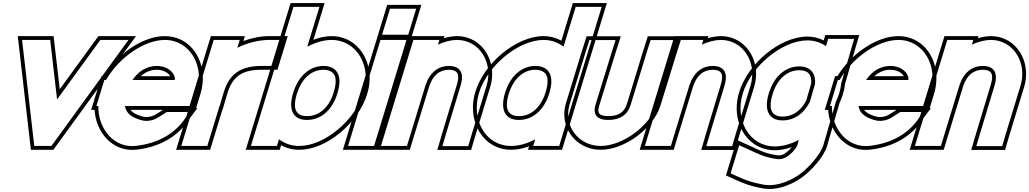

<svg xmlns="http://www.w3.org/2000/svg" viewBox="-20 -889 6727 1255"><path d="M137.9 -510 124 -628H308L314.1 -576L353.1 -239L598.1 -576L636 -628H820L733.9 -510L354 13L316.1 65H204.1L198 13ZM113.1 -507.1 173.2 15.9 181.9 90H328.8L374.3 27.7L754.1 -495.3L869.2 -653H623.3L577.9 -590.7L370.5 -305.5L338.9 -578.9L330.2 -653H95.9Z M845.9 -366H1121.9C1130.5 -394 1093.7 -457 1005 -458C942.3 -458 886 -425.5 845.9 -366ZM622.7 -196H609.9L635.9 -281L661.9 -366H673.1C754.8 -509.5 919.2 -627.2 1057 -628C1222 -628 1320 -458 1265.9 -281L1239.9 -196H1154.9H796.5C804.9 -144.9 845.7 -119.9 901.8 -104H902.8C936.4 -93 978.6 -100 1011.7 -120L1070 -157H1220L1198.1 -128C1137.9 -29 1030.2 45 873.4 64C725.3 83.4 620.2 -47.4 622.7 -196ZM900 -391C930.8 -419 966.4 -433 1004.9 -433C1055.1 -432.4 1082.4 -408.7 1092.7 -391ZM1045.4 -171 998.5 -141.2C970 -124.3 935.6 -119.6 910.6 -127.8L906.8 -129H905.3C868.8 -139.8 845.5 -153.5 832.8 -171ZM1261.8 -182 1289.8 -273.7C1300.7 -309.2 1305.9 -344.6 1305.9 -378.7C1305.9 -526.3 1207.4 -653 1056.9 -653C910.1 -652.1 746 -534.2 658.8 -391H643.4L576.1 -171H598.2C598.7 -163.2 599.4 -156.1 600.3 -148.6C618.3 -9.7 726.6 108.4 876.6 88.8C1039.4 69.1 1154.4 -9.1 1218.8 -113.9L1270.2 -182Z M1531.3 -576.6C1599 -609.8 1672.1 -628 1742 -628H1827L1775 -458H1690C1558.1 -458 1481.5 -410.5 1443.3 -288.9L1441.5 -283L1416.2 -197H1415.2L1361.1 -20L1335.1 65H1165.1L1191.1 -20L1270.9 -281C1271.3 -282.2 1271.6 -283.4 1272 -284.6L1351 -543L1377 -628H1547ZM1571 -620.9 1580.8 -653H1358.5L1248.1 -292C1247.7 -290.7 1247.3 -289.4 1247 -288.3L1131.3 90H1353.6L1433.7 -172H1434.9L1465.5 -275.8L1467.2 -281.5C1502.1 -392.8 1565.7 -433 1690 -433H1793.5L1860.8 -653H1742C1685.3 -653 1625.5 -641.2 1571 -620.9Z M1803.5 21.1 1790.1 65H1620.1L1646.1 -20L1725.9 -281L1872 -759L1898 -844H2068L2042 -759L1988.4 -583.6C2041.2 -611.3 2095.9 -627.7 2147 -628C2312 -628 2410.7 -457 2355.9 -281C2301.8 -104 2100.8 66 1935.1 65C1884 65 1839.3 48.8 1803.5 21.1ZM1895.9 -281C1861.4 -168 1898.8 -104 1987.1 -105C2076.1 -105 2152.1 -167 2185.9 -281C2220.5 -394 2183.7 -457 2095 -458C2006 -458 1930.8 -395 1895.9 -281ZM1817.7 60.3C1852.6 79.6 1891.8 90 1935.1 90C2115.4 91.1 2322.8 -87.2 2379.8 -273.6C2390.8 -308.8 2396.1 -344.3 2396.1 -378.3C2396.4 -525.6 2297.5 -653 2146.9 -653C2107.7 -652.8 2067.1 -643.8 2028.5 -629.1L2101.8 -869H1879.5L1586.3 90H1808.6ZM1919.8 -273.7C1952.5 -380.7 2019.7 -433 2094.9 -433C2107.4 -432.9 2118.7 -431.2 2127.7 -428.4C2167.8 -416.4 2189.5 -378.2 2162 -288.2C2130.2 -181.4 2062.9 -130 1987 -130C1973.5 -129.8 1962.5 -131.4 1953.2 -134.2C1914.5 -145.7 1892.5 -184.4 1919.8 -273.7Z M2562.4 -662H2477.4L2529.4 -832H2614.4H2615.4H2700.4L2648.4 -662H2563.4ZM2441 -543 2467 -628H2637L2611 -543L2451.1 -20L2425.1 65H2255.1L2281.1 -20ZM2443.6 -637H2666.9L2734.2 -857H2510.9ZM2448.5 -653 2221.3 90H2443.6L2670.8 -653Z M2842.7 -597.5C2884.6 -616.6 2927.2 -627.7 2967 -628C3114 -628 3207.1 -478 3159.7 -326L3066.1 -20L3040.8 66H2871.8L2896.8 -19L2989.7 -326C3016.3 -413 2988.7 -457 2915 -458C2842 -458 2786.3 -413 2759.7 -326L2733.7 -241L2666.1 -20L2640.1 65H2470.1L2496.1 -20L2563.7 -241L2589.7 -326L2656 -543L2682 -628H2852ZM2881.5 -639.1 2885.8 -653H2663.5L2436.3 90H2658.6L2783.6 -318.7C2807.9 -398.2 2854.6 -433 2914.9 -433C2926.4 -432.8 2936.6 -431.3 2944.3 -429C2971.3 -420.7 2986.1 -399.9 2965.7 -333.2L2872.9 -26.1L2838.4 91H3059.5L3090.1 -12.8L3183.6 -318.6C3192.7 -347.8 3197.1 -377.3 3197.1 -405.7C3197.5 -537.7 3103.8 -653 2966.9 -653C2938.8 -652.8 2908.9 -647.4 2881.5 -639.1Z M3111.2 -282C3165.3 -459 3367.7 -627 3532 -628C3583 -628 3627.7 -611.6 3663.5 -583.9L3717 -759L3743 -844H3913L3887 -759L3742.3 -285.5L3741.2 -282L3661.1 -20L3635.1 65H3465.1L3478.3 21.9C3425.9 49.3 3371.4 65.3 3320.1 65C3155.1 65 3057.1 -105 3111.2 -282ZM3281.2 -282C3246.7 -169 3283.8 -104 3372.1 -105C3459.6 -105 3534.7 -165.8 3569.4 -276.1L3571.2 -282C3605.5 -394 3568.7 -457 3480 -458C3391 -458 3315.5 -394 3281.2 -282ZM3087.3 -289.3C3076.5 -253.8 3071.3 -218.4 3071.3 -184.3C3071.2 -36.7 3169.8 90 3320.1 90C3359.1 90.2 3399.7 81.6 3438.3 67.2L3431.3 90H3653.6L3946.8 -869H3724.5L3649.4 -623.1C3614.5 -642.5 3575.4 -653 3531.9 -653C3353.2 -651.9 3144.4 -476.1 3087.3 -289.3ZM3305.1 -274.7C3337.2 -379.7 3404.8 -433 3479.9 -433C3492.4 -432.9 3503.7 -431.2 3512.8 -428.4C3552.9 -416.3 3574.5 -378.1 3547.3 -289.3L3545.5 -283.5C3513.2 -180.7 3446.5 -130 3372 -130C3358.5 -129.8 3347.6 -131.4 3338.3 -134.2C3299.7 -145.9 3277.8 -185.4 3305.1 -274.7Z M3806 -543 3832.7 -627H4003.7L3976.7 -542L3873.3 -207C3853.1 -141 3880.8 -104 3957.1 -105C4034.1 -105 4083.8 -140 4103 -206L4103.3 -207L4206 -543L4232.7 -627H4403.7L4376.7 -542L4273.3 -207C4230.8 -68 4049.8 66 3905.1 65C3762.1 65 3661.2 -66 3703 -206L3703.3 -207ZM3782.1 -550.4 3679 -213.2C3671.9 -189.2 3668.5 -165.5 3668.5 -142.2C3668.4 -14.8 3770.8 90 3905 90C4062.2 91.1 4251.1 -48.9 4297.2 -199.6L4400.6 -534.5L4437.9 -652H4214.4L4182.1 -550.4L4079 -213.1C4062.9 -157.7 4025.6 -130 3956.9 -130C3940.6 -129.8 3928.1 -131.5 3918.7 -134.4C3893.6 -142 3883.9 -156.2 3897.2 -199.6L4000.6 -534.5L4037.9 -652H3814.4Z M4567.7 -597.5C4609.6 -616.6 4652.2 -627.7 4692 -628C4839 -628 4932.1 -478 4884.7 -326L4791.1 -20L4765.8 66H4596.8L4621.8 -19L4714.7 -326C4741.3 -413 4713.7 -457 4640 -458C4567 -458 4511.3 -413 4484.7 -326L4458.7 -241L4391.1 -20L4365.1 65H4195.1L4221.1 -20L4288.7 -241L4314.7 -326L4381 -543L4407 -628H4577ZM4606.5 -639.1 4610.8 -653H4388.5L4161.3 90H4383.6L4508.6 -318.7C4532.9 -398.2 4579.6 -433 4639.9 -433C4651.4 -432.8 4661.6 -431.3 4669.3 -429C4696.3 -420.7 4711.1 -399.9 4690.7 -333.2L4597.9 -26.1L4563.4 91H4784.5L4815.1 -12.8L4908.6 -318.6C4917.7 -347.8 4922.1 -377.3 4922.1 -405.7C4922.5 -537.7 4828.8 -653 4691.9 -653C4663.8 -652.8 4633.9 -647.4 4606.5 -639.1Z M4835.3 -279C4889.4 -456 5091.8 -624 5256.1 -625C5303.1 -625 5344.8 -611.1 5379.1 -587.1L5393.1 -635H5563.1L5538.5 -551L5478.8 -344.8C5476.6 -323.1 5472.2 -301.1 5465.3 -279C5459.7 -260.6 5452.5 -242.3 5443.9 -224.2L5362 59L5361.7 60C5342.1 124 5260.8 210 5215.4 244C5172 278 5068 337 4966.1 317C4891.4 303 4857.3 290 4802 265L4755.4 244L4811.7 60L4914.3 107C4965.3 130 4984.8 138 5046.4 149H5047.4C5086 157 5113.7 145 5140.4 123C5169.4 100 5187.7 73 5191.3 61L5201.7 25.3C5149.5 52.5 5095.3 68.3 5044.2 68C4879.2 68 4781.2 -102 4835.3 -279ZM5005.3 -279C4970.8 -166 5007.9 -101 5096.2 -102C5169.6 -102 5234.3 -144.9 5273.8 -223.9L5307.5 -340.4C5312.7 -413.8 5275 -454.2 5204.1 -455C5115.1 -455 5039.5 -391 5005.3 -279ZM4811.4 -286.3C4800.5 -250.8 4795.4 -215.4 4795.3 -181.3C4795.3 -33.7 4893.9 93 5044.1 93C5080.8 93.2 5119.6 85.4 5155.5 72.7C5147.1 83.4 5137.9 93.1 5124.7 103.5C5100.9 123.1 5082.6 130.8 5052.5 124.5L5050 124H5048.7C4989.3 113.3 4975.1 107 4924.6 84.2L4796.1 25.4L4725.1 257.7L4791.7 287.8C4847.4 313 4885.6 327.4 4961.4 341.6C5075.1 363.9 5184.8 299.6 5230.6 263.9C5280.2 226.4 5363 141.2 5385.6 67.3L5385.9 66.1L5467.4 -215.4C5476.1 -234.1 5483.4 -252.7 5489.2 -271.6C5496.3 -294.4 5501 -317.8 5503.4 -340L5562.5 -544L5596.5 -660H5374.4L5364.2 -625C5330.4 -641.7 5295.7 -650 5256 -650C5077.2 -648.9 4868.5 -473.1 4811.4 -286.3ZM5029.2 -271.7C5061.3 -376.7 5128.8 -430 5204 -430C5261.6 -429.4 5285.9 -403 5282.7 -344.7L5250.4 -233C5213.6 -161.2 5158.4 -127 5096 -127C5082.6 -126.8 5071.7 -128.4 5062.4 -131.2C5023.8 -142.9 5001.9 -182.4 5029.2 -271.7Z M5640.9 -366H5916.9C5925.5 -394 5888.7 -457 5800 -458C5737.3 -458 5681 -425.5 5640.9 -366ZM5417.7 -196H5404.9L5430.9 -281L5456.9 -366H5468.1C5549.8 -509.5 5714.2 -627.2 5852 -628C6017 -628 6115 -458 6060.9 -281L6034.9 -196H5949.9H5591.5C5599.9 -144.9 5640.7 -119.9 5696.8 -104H5697.8C5731.4 -93 5773.6 -100 5806.7 -120L5865 -157H6015L5993.1 -128C5932.9 -29 5825.2 45 5668.4 64C5520.3 83.4 5415.2 -47.4 5417.7 -196ZM5695 -391C5725.8 -419 5761.4 -433 5799.9 -433C5850.1 -432.4 5877.4 -408.7 5887.7 -391ZM5840.4 -171 5793.5 -141.2C5765 -124.3 5730.6 -119.6 5705.6 -127.8L5701.8 -129H5700.3C5663.8 -139.8 5640.5 -153.5 5627.8 -171ZM6056.8 -182 6084.8 -273.7C6095.7 -309.2 6100.9 -344.6 6100.9 -378.7C6100.9 -526.3 6002.4 -653 5851.9 -653C5705.1 -652.1 5541 -534.2 5453.8 -391H5438.4L5371.1 -171H5393.2C5393.7 -163.2 5394.4 -156.1 5395.3 -148.6C5413.3 -9.7 5521.6 108.4 5671.6 88.8C5834.4 69.1 5949.4 -9.1 6013.8 -113.9L6065.2 -182Z M6332.7 -597.5C6374.6 -616.6 6417.2 -627.7 6457 -628C6604 -628 6697.1 -478 6649.7 -326L6556.1 -20L6530.8 66H6361.8L6386.8 -19L6479.7 -326C6506.3 -413 6478.7 -457 6405 -458C6332 -458 6276.3 -413 6249.7 -326L6223.7 -241L6156.1 -20L6130.1 65H5960.1L5986.1 -20L6053.7 -241L6079.7 -326L6146 -543L6172 -628H6342ZM6371.5 -639.1 6375.8 -653H6153.5L5926.3 90H6148.6L6273.6 -318.7C6297.9 -398.2 6344.6 -433 6404.9 -433C6416.4 -432.8 6426.6 -431.3 6434.3 -429C6461.3 -420.7 6476.1 -399.9 6455.7 -333.2L6362.9 -26.1L6328.4 91H6549.5L6580.1 -12.8L6673.6 -318.6C6682.7 -347.8 6687.1 -377.3 6687.1 -405.7C6687.5 -537.7 6593.8 -653 6456.9 -653C6428.8 -652.8 6398.9 -647.4 6371.5 -639.1Z"/></svg>

Font: Nordica Plus
Style: NordicaClassicBkOblOl
Weight: 900
Version: Version 1.01